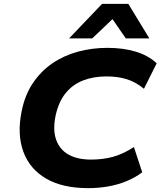

<svg xmlns="http://www.w3.org/2000/svg" viewBox="-20 -964 839 995"><path d="M437 11Q304 11 219 -38.5Q134 -88 101 -178Q68 -268 92 -387Q109 -472 150.5 -533.5Q192 -595 251 -635.5Q310 -676 383 -696Q456 -716 537 -716Q618 -716 683 -696.5Q748 -677 792 -636L726 -504Q682 -540 635.5 -554Q589 -568 531 -568Q465 -568 410.5 -547Q356 -526 319.5 -480.5Q283 -435 268 -364Q253 -291 271 -240Q289 -189 335 -163Q381 -137 452 -137Q512 -137 564.5 -151Q617 -165 674 -202L717 -71Q681 -44 636.5 -25.5Q592 -7 541.5 2Q491 11 437 11ZM338 -765 509 -944H645L754 -765H632L563 -865L458 -765Z"/></svg>

Font: Nunito Sans 7pt SemiExpanded ExtraBold
Style: Italic
Weight: 800
Width: 6
Italic angle: -9°
Designer: Vernon Adams
Foundry: Vernon Adams
Version: Version 3.101;gftools[0.9.27]